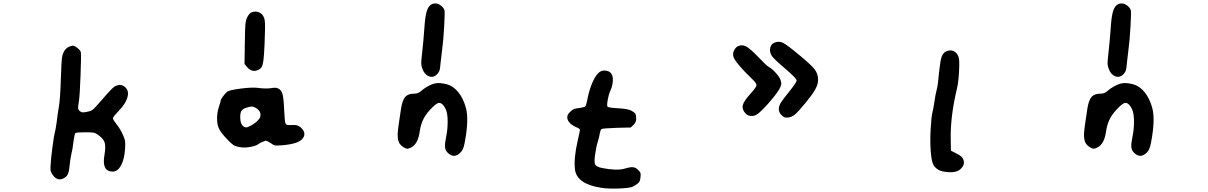

<svg xmlns="http://www.w3.org/2000/svg" viewBox="-20 -764 7040 1119"><path d="M379 -490Q394 -497 404 -498Q414 -498 431 -484.5Q448 -471 451 -460Q454 -447 449.5 -326.5Q445 -206 440 -175Q434 -141 435.5 -131.5Q437 -122 447 -115Q455 -109 462.5 -109Q470 -109 488.5 -112.5Q507 -116 516.5 -122Q526 -128 541 -145Q620 -236 638 -252Q656 -268 678 -269Q697 -269 711.5 -254Q726 -239 726 -220Q726 -174 671 -117Q638 -82 638 -75Q638 -67 660 -39Q682 -11 697 23Q707 46 709 58.5Q711 71 709 103Q705 164 685.5 200Q666 236 637 236Q571 236 589 138Q597 90 590 67Q583 44 553 23Q538 12 527.5 9.5Q517 7 479 7Q428 7 420 11Q414 16 408 62Q404 103 395 138Q389 166 385 207Q382 240 373 255.5Q364 271 342 279Q310 290 285 252Q277 240 275 230.5Q273 221 275 197Q277 159 286 91.5Q295 24 299 10Q304 -7 310 -50Q316 -102 323 -141Q331 -186 335 -313Q338 -400 340.5 -422.5Q343 -445 351 -460Q362 -482 379 -490Z M1473 -134Q1458 -143 1446.5 -143Q1435 -143 1412 -135Q1394 -129 1387 -117.5Q1380 -106 1380 -82Q1380 -37 1403 -25Q1411 -21 1417 -21.5Q1423 -22 1436 -29Q1459 -40 1476.5 -56Q1494 -72 1497 -84Q1504 -114 1473 -134ZM1385 -248Q1450 -256 1482 -252Q1532 -245 1565 -251Q1586 -255 1600 -249Q1619 -241 1626 -218Q1633 -195 1636 -126Q1639 -60 1643 -47Q1647 -34 1667 -35Q1697 -37 1710.5 -33.5Q1724 -30 1737 -17Q1769 15 1741 47Q1716 75 1622 83Q1592 85 1583 83.5Q1574 82 1556 69Q1538 58 1532.5 56.5Q1527 55 1512 62Q1492 70 1484 77Q1475 85 1441 92Q1391 102 1349 86Q1334 80 1299.5 43Q1265 6 1256 -15Q1245 -39 1245 -72.5Q1245 -106 1255 -139Q1266 -171 1266 -177Q1266 -184 1281 -204Q1296 -224 1306 -231Q1319 -239 1385 -248ZM1444 -691Q1473 -703 1496 -689Q1519 -675 1523 -644Q1527 -623 1522 -508Q1519 -442 1515.5 -414Q1512 -386 1505 -373.5Q1498 -361 1481 -355Q1449 -341 1421 -372L1405 -391L1407 -516Q1408 -604 1410.5 -626Q1413 -648 1421 -664Q1433 -686 1444 -691Z M2494 -271Q2517 -280 2536.5 -280Q2556 -280 2584 -273Q2623 -262 2652 -225.5Q2681 -189 2696 -133Q2713 -67 2690 58Q2684 94 2675 110Q2666 126 2647 138Q2618 155 2588 125Q2575 112 2573.5 92Q2572 72 2581 29Q2589 -9 2589 -56Q2589 -105 2577 -129Q2554 -175 2528 -161Q2516 -154 2504 -142Q2468 -108 2450.5 -75.5Q2433 -43 2427 -3Q2417 75 2377 95Q2360 103 2354.5 103Q2349 103 2335 96Q2315 84 2306 68Q2296 46 2298 12Q2300 -22 2318 -135Q2326 -182 2342.5 -200Q2359 -218 2392 -218Q2407 -218 2416.5 -222Q2426 -226 2442 -240Q2466 -259 2494 -271ZM2488 -734Q2501 -744 2517 -744Q2534 -744 2551 -730.5Q2568 -717 2571 -701Q2573 -687 2568.5 -606.5Q2564 -526 2557 -476Q2554 -452 2547 -391Q2545 -363 2541.5 -353Q2538 -343 2528 -332Q2506 -309 2479.5 -319.5Q2453 -330 2441 -365Q2435 -381 2435 -396Q2435 -411 2440 -454Q2448 -524 2453 -596Q2457 -660 2465 -691Q2473 -722 2488 -734Z M3466 -337Q3484 -356 3511 -352.5Q3538 -349 3547 -327Q3554 -311 3551 -284.5Q3548 -258 3537 -235Q3527 -212 3521.5 -180Q3516 -148 3521 -142Q3527 -136 3583 -133Q3638 -130 3660 -119Q3678 -109 3683 -100.5Q3688 -92 3688 -71Q3688 -52 3672 -36L3656 -21L3574 -19Q3493 -16 3486 -12Q3480 -8 3476 11Q3474 30 3464 62Q3455 89 3448 139Q3442 183 3449 195.5Q3456 208 3488 215Q3575 232 3620 219Q3652 209 3668.5 210.5Q3685 212 3699 226Q3710 237 3712.5 243.5Q3715 250 3713 269Q3711 290 3703 299.5Q3695 309 3670 323Q3654 332 3588 334.5Q3522 337 3481 330Q3342 308 3331 224Q3323 160 3347 55Q3360 -1 3360 -7Q3360 -14 3338 -23Q3299 -40 3289 -65.5Q3279 -91 3303 -112Q3316 -125 3324.5 -128.5Q3333 -132 3360 -135Q3385 -139 3390 -143Q3396 -148 3402 -178Q3411 -229 3428.5 -273Q3446 -317 3466 -337Z M4279 -494Q4304 -506 4327.5 -494Q4351 -482 4399 -432Q4448 -380 4462 -373Q4479 -364 4501.5 -339Q4524 -314 4529 -298Q4534 -283 4533.5 -276Q4533 -269 4527 -254Q4516 -230 4474.5 -180.5Q4433 -131 4400 -103Q4382 -88 4360.5 -88Q4339 -88 4325 -103Q4303 -127 4309 -151Q4315 -175 4354 -218Q4389 -256 4389 -268Q4389 -280 4359 -308Q4317 -348 4288.5 -382Q4260 -416 4255 -432Q4249 -453 4258 -470Q4267 -487 4279 -494ZM4495 -516Q4521 -526 4544.5 -514Q4568 -502 4641 -441Q4709 -385 4728.5 -359Q4748 -333 4748 -299Q4748 -273 4732 -244Q4716 -215 4676 -166Q4633 -114 4614.5 -98Q4596 -82 4574 -79Q4559 -78 4552.5 -80Q4546 -82 4535 -93Q4519 -109 4519 -128Q4519 -146 4530.5 -165Q4542 -184 4582 -233Q4623 -285 4623 -295Q4623 -307 4555 -365Q4488 -422 4477 -440Q4464 -462 4469 -485Q4474 -508 4495 -516Z M5495 -465Q5519 -475 5538.5 -466Q5558 -457 5567 -431Q5573 -414 5569.5 -349.5Q5566 -285 5558 -251Q5518 -84 5521 48L5522 114L5553 130Q5578 142 5588 154.5Q5598 167 5598 185Q5598 200 5583.5 216Q5569 232 5550 236Q5530 242 5497 238.5Q5464 235 5448 225Q5425 211 5416.5 189Q5408 167 5404 112Q5400 61 5404 -12.5Q5408 -86 5415 -112Q5420 -131 5426 -172Q5431 -209 5439 -240Q5447 -268 5453 -344Q5460 -410 5468 -433Q5476 -456 5495 -465Z M6494 -271Q6517 -280 6536.5 -280Q6556 -280 6584 -273Q6623 -262 6652 -225.5Q6681 -189 6696 -133Q6713 -67 6690 58Q6684 94 6675 110Q6666 126 6647 138Q6618 155 6588 125Q6575 112 6573.5 92Q6572 72 6581 29Q6589 -9 6589 -56Q6589 -105 6577 -129Q6554 -175 6528 -161Q6516 -154 6504 -142Q6468 -108 6450.5 -75.5Q6433 -43 6427 -3Q6417 75 6377 95Q6360 103 6354.5 103Q6349 103 6335 96Q6315 84 6306 68Q6296 46 6298 12Q6300 -22 6318 -135Q6326 -182 6342.5 -200Q6359 -218 6392 -218Q6407 -218 6416.5 -222Q6426 -226 6442 -240Q6466 -259 6494 -271ZM6488 -734Q6501 -744 6517 -744Q6534 -744 6551 -730.5Q6568 -717 6571 -701Q6573 -687 6568.5 -606.5Q6564 -526 6557 -476Q6554 -452 6547 -391Q6545 -363 6541.5 -353Q6538 -343 6528 -332Q6506 -309 6479.5 -319.5Q6453 -330 6441 -365Q6435 -381 6435 -396Q6435 -411 6440 -454Q6448 -524 6453 -596Q6457 -660 6465 -691Q6473 -722 6488 -734Z"/></svg>

Font: linja li nja tan jan Jami
Style: Regular
Weight: 400
Designer: jan Jami
Version: Version 1.0